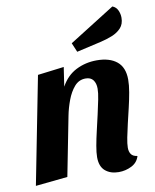

<svg xmlns="http://www.w3.org/2000/svg" viewBox="-88 -840 747 927"><g transform="rotate(-10 286.0 -376.5)"><path d="M419 20Q379 20 353.5 -1.5Q328 -23 328 -69Q328 -91 334 -124.5Q340 -158 349 -196Q358 -234 366.5 -272Q375 -310 381.5 -342Q388 -374 388 -395Q388 -421 376 -437Q364 -453 339 -453Q306 -453 284 -427.5Q262 -402 248 -364.5Q234 -327 227 -291L170 0L13 16L116 -510L245 -526L231 -432Q259 -483 305.5 -506.5Q352 -530 407 -530Q470 -530 505.5 -501Q541 -472 541 -412Q541 -385 535 -350.5Q529 -316 520 -278Q511 -240 502.5 -204Q494 -168 488 -137.5Q482 -107 482 -88Q482 -69 490.5 -56.5Q499 -44 521 -41Q512 -10 482.5 5Q453 20 419 20ZM322 -587 303 -632 527 -773Q545 -766 553 -748.5Q561 -731 561 -712Q561 -681 543.5 -662Q526 -643 498.5 -632Q471 -621 440 -614Z"/></g></svg>

Font: Sansita Swashed Light SemiBold
Style: Regular
Weight: 600
Version: Version 1.003